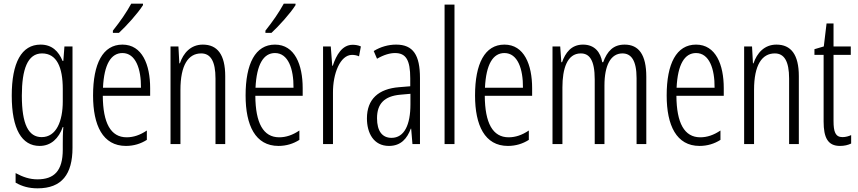

<svg xmlns="http://www.w3.org/2000/svg" viewBox="-20 -785 4672 1046"><path d="M201 -542C97 -542 44 -443 44 -264C44 -81 99 10 196 10C258 10 300 -31 322 -93H325C322 -57 322 -28 322 -2V30C322 146 275 192 184 192C142 192 106 180 65 158V210C101 231 139 241 185 241C317 241 375 164 375 20V-532H331L325 -453H321C299 -506 263 -542 201 -542ZM209 -494C289 -494 322 -419 322 -300V-233C322 -125 287 -38 207 -38C135 -38 99 -108 99 -264C99 -407 130 -494 209 -494Z M759 -757V-765H695C668 -716 637 -671 595 -618V-606H628C668 -643 730 -711 759 -757ZM647 -542C540 -542 487 -438 487 -265C487 -102 540 10 666 10C709 10 747 -2 780 -23V-74C743 -49 707 -37 670 -37C583 -37 541 -115 540 -263H798V-305C798 -432 755 -542 647 -542ZM647 -496C719 -496 749 -410 748 -307H541C547 -435 585 -496 647 -496Z M1085 -542C1019 -542 979 -496 960 -440H957L952 -532H909V0H963V-295C963 -431 1006 -494 1076 -494C1127 -494 1154 -452 1154 -357V0H1207V-370C1207 -488 1164 -542 1085 -542Z M1590 -757V-765H1526C1499 -716 1468 -671 1426 -618V-606H1459C1499 -643 1561 -711 1590 -757ZM1478 -542C1371 -542 1318 -438 1318 -265C1318 -102 1371 10 1497 10C1540 10 1578 -2 1611 -23V-74C1574 -49 1538 -37 1501 -37C1414 -37 1372 -115 1371 -263H1629V-305C1629 -432 1586 -542 1478 -542ZM1478 -496C1550 -496 1580 -410 1579 -307H1372C1378 -435 1416 -496 1478 -496Z M1901 -541C1844 -541 1812 -485 1793 -427H1790L1782 -532H1740V0H1794V-279C1793 -383 1833 -486 1898 -486C1912 -486 1926 -483 1936 -478L1946 -532C1931 -539 1915 -541 1901 -541Z M2138 -542C2096 -542 2053 -530 2016 -507L2034 -465C2072 -487 2105 -496 2132 -496C2191 -496 2215 -459 2215 -358V-315L2154 -310C2042 -301 1979 -245 1979 -140C1979 -61 2015 10 2099 10C2165 10 2198 -31 2218 -84H2220L2227 0H2268V-360C2268 -485 2231 -542 2138 -542ZM2160 -269 2216 -274V-216C2216 -106 2183 -34 2113 -34C2063 -34 2034 -70 2034 -141C2034 -220 2074 -261 2160 -269Z M2456 0V-760H2402V0Z M2728 -542C2621 -542 2568 -438 2568 -265C2568 -102 2621 10 2747 10C2790 10 2828 -2 2861 -23V-74C2824 -49 2788 -37 2751 -37C2664 -37 2622 -115 2621 -263H2879V-305C2879 -432 2836 -542 2728 -542ZM2728 -496C2800 -496 2830 -410 2829 -307H2622C2628 -435 2666 -496 2728 -496Z M3383 -542C3321 -542 3288 -506 3266 -446H3261C3252 -499 3221 -542 3156 -542C3092 -542 3060 -497 3042 -446H3038L3032 -532H2990V0H3044V-309C3044 -409 3069 -494 3144 -494C3190 -494 3220 -460 3220 -352V0H3273V-319C3273 -429 3307 -494 3371 -494C3418 -494 3448 -457 3448 -359V0H3501V-367C3501 -487 3460 -542 3383 -542Z M3772 -542C3665 -542 3612 -438 3612 -265C3612 -102 3665 10 3791 10C3834 10 3872 -2 3905 -23V-74C3868 -49 3832 -37 3795 -37C3708 -37 3666 -115 3665 -263H3923V-305C3923 -432 3880 -542 3772 -542ZM3772 -496C3844 -496 3874 -410 3873 -307H3666C3672 -435 3710 -496 3772 -496Z M4210 -542C4144 -542 4104 -496 4085 -440H4082L4077 -532H4034V0H4088V-295C4088 -431 4131 -494 4201 -494C4252 -494 4279 -452 4279 -357V0H4332V-370C4332 -488 4289 -542 4210 -542Z M4570 -38C4531 -38 4521 -67 4521 -126V-486H4615V-532H4521V-657H4483L4468 -532L4417 -517V-486H4467V-123C4467 -35 4490 10 4556 10C4581 10 4600 5 4617 -3V-49C4604 -43 4587 -38 4570 -38Z"/></svg>

Font: Noto Sans Lao ExtraCondensed Light
Style: Regular
Weight: 300
Width: 2
Designer: Monotype Design Team
Foundry: Monotype Imaging Inc.
Version: Version 2.003